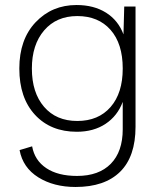

<svg xmlns="http://www.w3.org/2000/svg" viewBox="-20 -530 649 765"><path d="M281 215Q194 215 132.5 176.5Q71 138 58 68L108 53Q118 109 164.5 140Q211 171 287 171Q374 171 421.5 122.5Q469 74 469 -15V-124Q448 -68 400.5 -36.5Q353 -5 286 -5Q182 -5 119.5 -72.5Q57 -140 57 -257Q57 -373 122 -441.5Q187 -510 285 -510Q354 -510 402.5 -479.5Q451 -449 472 -393L475 -504H520V-25Q520 94 458.5 154.5Q397 215 281 215ZM469 -257Q469 -356 420.5 -411Q372 -466 288 -466Q205 -466 156 -409Q107 -352 107 -257Q107 -161 155.5 -104.5Q204 -48 288 -48Q372 -48 420.5 -103.5Q469 -159 469 -257Z"/></svg>

Font: Elaine Sans Light
Style: Regular
Weight: 300
Designer: Wei Huang
Foundry: Wei Huang
Version: Version 2.001;December 24, 2019;FontCreator 12.0.0.2547 64-b